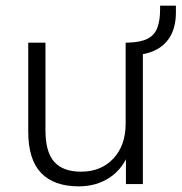

<svg xmlns="http://www.w3.org/2000/svg" viewBox="-20 -652 643 680"><path d="M259 8Q171 8 125.5 -39.5Q80 -87 80 -186V-501H141V-190Q141 -114 172 -79Q203 -44 267 -44Q338 -44 381.5 -90.5Q425 -137 425 -214V-501H486V0H426V-118H439Q418 -57 370.5 -24.5Q323 8 259 8ZM460 -457 432 -478V-501Q477 -502 502 -514.5Q527 -527 537 -553Q547 -579 547 -618V-632H603V-608Q603 -562 586.5 -529.5Q570 -497 538 -478.5Q506 -460 460 -457Z"/></svg>

Font: Mulish ExtraLight Light
Style: Regular
Weight: 300
Version: Version 3.603